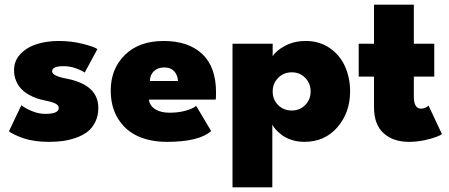

<svg xmlns="http://www.w3.org/2000/svg" viewBox="-20 -599 1935 827"><path d="M233 -422.5Q288.5 -422.5 337.2 -410Q386 -397.5 399.5 -387.5L345 -286.5Q331.5 -296 306.2 -305Q281 -314 253.5 -314Q204.5 -314 204.5 -292Q204.5 -271.5 268.5 -260Q403.5 -233 403.5 -134.5Q403.5 -99.5 390 -72.8Q376.5 -46 355.2 -30.2Q334 -14.5 305 -4.8Q276 5 249 8.5Q222 12 192 12Q127 12 82.2 -3.2Q37.5 -18.5 18.5 -33.5L72 -146Q88.5 -132.5 117.5 -120.5Q146.5 -108.5 175 -108.5Q233 -108.5 233 -133.5Q233 -146 218.2 -153.2Q203.5 -160.5 170.5 -167Q153.5 -170.5 137.8 -175.8Q122 -181 103.5 -191.5Q85 -202 71.8 -215.8Q58.5 -229.5 49.5 -250.5Q40.5 -271.5 40.5 -297Q40.5 -337.5 68.5 -366.8Q96.5 -396 139 -409.2Q181.5 -422.5 233 -422.5Z M621.5 -170Q624.5 -144 648.2 -128.8Q672 -113.5 710.5 -113.5Q747.5 -113.5 778.2 -121.8Q809 -130 825 -143L889.5 -34.5Q837 12 699 12Q628.5 12 574.8 -12Q521 -36 489 -86.8Q457 -137.5 457 -209.5Q457 -302.5 518 -362.5Q579 -422.5 685 -422.5Q791.5 -422.5 851 -366.5Q910.5 -310.5 910.5 -201.5Q910.5 -174.5 909 -170ZM746.5 -250Q745.5 -275.5 730.2 -292Q715 -308.5 687.5 -308.5Q660 -308.5 643 -292.5Q626 -276.5 625.5 -250Z M1153 208H981.5V-410.5H1154.5V-356.5Q1168.5 -380.5 1207.5 -401.5Q1246.5 -422.5 1297.5 -422.5Q1356 -422.5 1400 -392.2Q1444 -362 1466 -313Q1488 -264 1488 -205Q1488 -114.5 1433.5 -51.2Q1379 12 1291 12Q1261.5 12 1235.8 3.5Q1210 -5 1193.5 -17.8Q1177 -30.5 1167.2 -41.8Q1157.5 -53 1153 -62.5ZM1237 -287.5Q1201.5 -287.5 1178 -263.5Q1154.5 -239.5 1154.5 -205Q1154.5 -170 1178 -146.5Q1201.5 -123 1237 -123Q1271.5 -123 1294.8 -146.8Q1318 -170.5 1318 -205Q1318 -239.5 1294.8 -263.5Q1271.5 -287.5 1237 -287.5Z M1525 -410.5H1591V-579H1762.5V-410.5H1850.5V-269H1762.5V-183.5Q1762.5 -131 1793.5 -131Q1804 -131 1813.5 -135.8Q1823 -140.5 1826 -144L1883.5 -21.5Q1878.5 -17 1860.5 -9.8Q1842.5 -2.5 1809 4.8Q1775.5 12 1742 12Q1673 12 1632 -25.5Q1591 -63 1591 -136.5V-269H1525Z"/></svg>

Font: League Spartan ExtraBold
Style: Regular
Weight: 800
Foundry: The League of Moveable Type
Version: Version 2.002